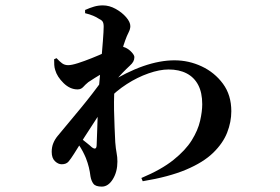

<svg xmlns="http://www.w3.org/2000/svg" viewBox="-20 -627 1040 713"><path d="M505 34Q579 3 624 -33Q669 -69 692 -106Q715 -143 723 -178Q731 -213 731 -240Q731 -283 716 -311.5Q701 -340 673 -354.5Q645 -369 606 -369Q573 -369 531.5 -354.5Q490 -340 450.5 -314.5Q411 -289 380 -256L378 -315Q450 -360 512 -381.5Q574 -403 628 -403Q681 -403 729 -380.5Q777 -358 808 -316Q839 -274 839 -214Q839 -174 823.5 -134.5Q808 -95 771.5 -59.5Q735 -24 671 3Q607 30 510 46ZM209 -17Q196 -17 184 -28.5Q172 -40 172 -63Q172 -81 178 -95.5Q184 -110 194 -122Q235 -171 280 -225.5Q325 -280 365 -336L369 -235Q350 -204 331.5 -176Q313 -148 294.5 -119Q276 -90 255 -56Q243 -37 234.5 -27Q226 -17 209 -17ZM358 66Q335 66 327 55.5Q319 45 316 28Q314 11 310 -5.5Q306 -22 299 -40Q294 -52 287.5 -64.5Q281 -77 272 -90Q263 -103 253 -116L260 -131Q266 -125 278.5 -115Q291 -105 303 -95.5Q315 -86 320 -81Q339 -66 339 -90Q340 -110 341 -145Q342 -180 343.5 -221Q345 -262 347 -299Q351 -341 355 -388Q359 -435 362 -473.5Q365 -512 365 -528Q365 -541 361 -547Q357 -553 346 -558Q339 -563 326 -568.5Q313 -574 296 -578V-590Q314 -598 329.5 -602.5Q345 -607 362 -607Q386 -607 409.5 -594Q433 -581 448.5 -563Q464 -545 464 -530Q464 -519 457.5 -506.5Q451 -494 445 -477Q439 -462 432.5 -435.5Q426 -409 420 -379Q414 -349 410 -321Q406 -293 404 -277Q403 -250 403.5 -218Q404 -186 405.5 -154.5Q407 -123 408 -99Q410 -74 413 -59Q416 -44 416 -27Q416 11 399 38.5Q382 66 358 66ZM268 -295Q240 -295 216 -318.5Q192 -342 185 -367Q182 -376 181.5 -386Q181 -396 181 -407L190 -411Q201 -399 210.5 -392Q220 -385 233 -385Q246 -385 269.5 -392.5Q293 -400 320.5 -411Q348 -422 372 -433Q396 -444 410 -451Q420 -455 428.5 -454.5Q437 -454 446 -450Q459 -444 469 -433Q479 -422 479 -415Q479 -406 475 -398.5Q471 -391 462 -383Q450 -372 434.5 -356Q419 -340 404.5 -323.5Q390 -307 381 -292L383 -340Q386 -345 389 -355Q392 -365 393 -370Q381 -365 364 -356Q347 -347 332 -337.5Q317 -328 308 -322Q297 -313 289 -304Q281 -295 268 -295Z"/></svg>

Font: Noto Serif TC
Style: Bold
Weight: 700
Designer: Ryoko NISHIZUKA 西塚涼子 (kana & ideographs); Frank Grießhammer (Latin, Greek & Cyrillic); Wenlong ZHANG 张文龙 (bopomofo); San
Foundry: Adobe
Version: Version 2.002-H1;hotconv 1.1.0;makeotfexe 2.6.0